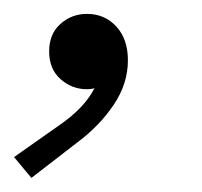

<svg xmlns="http://www.w3.org/2000/svg" viewBox="-66 -120 289 275"><path d="M-45.9 105 20 58.6Q55.2 34.2 69.3 6.3Q64.5 7.8 58.6 7.8Q37.1 7.8 20.8 -6.6Q4.4 -21 4.4 -46.4Q4.4 -71.3 20.5 -85.7Q36.6 -100.1 58.6 -100.1Q84 -100.1 100.6 -82Q117.2 -64 117.2 -33.7Q117.2 0 96.9 30Q76.7 60.1 45.4 83.5L-21 134.8Z"/></svg>

Font: Reddit Sans Vanilla Light
Style: Italic
Weight: 300
Italic angle: -11.25°
Designer: Stephen Hutchings
Version: Version 1.013